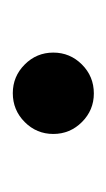

<svg xmlns="http://www.w3.org/2000/svg" viewBox="47 -210 168 303"><g transform="rotate(90 131.5 -58.0)"><path d="M126.5 6.3Q100.1 6.3 81.3 -12.5Q62.5 -31.2 62.5 -57.6Q62.5 -84 81.3 -102.8Q100.1 -121.6 127 -121.6Q153.3 -121.6 172.1 -102.8Q190.9 -84 190.9 -57.6Q190.9 -31.2 172.1 -12.5Q153.3 6.3 126.5 6.3Z"/></g></svg>

Font: Inter Cardless Tabular
Style: Regular
Weight: 400
Designer: Rasmus Andersson
Foundry: rsms
Version: Version 4.000;git-4fc901f